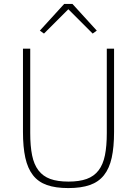

<svg xmlns="http://www.w3.org/2000/svg" viewBox="-20 -946 698 978"><path d="M134 -698V-268Q134 -202 143.5 -155Q153 -108 176 -78Q199 -48 236 -34.5Q273 -21 329 -21Q384 -21 421.5 -34.5Q459 -48 482 -78Q505 -108 514.5 -155Q524 -202 524 -268V-698H561V-274Q561 -197 549 -142.5Q537 -88 509.5 -53.5Q482 -19 437.5 -3.5Q393 12 328 12Q263 12 219 -3.5Q175 -19 148 -53.5Q121 -88 109 -142.5Q97 -197 97 -274V-698ZM349 -926 473 -790 452 -775 328 -899 204 -775 183 -790 307 -926Z"/></svg>

Font: IBM Plex Sans Arabic ExtLt
Style: Regular
Weight: 200
Designer: Mike Abbink, Paul van der Laan, Pieter van Rosmalen, Wael Morcos, Khajak Apelian
Foundry: Bold Monday
Version: Version 1.2